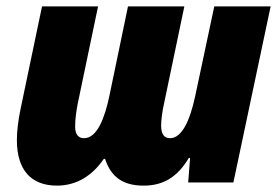

<svg xmlns="http://www.w3.org/2000/svg" viewBox="-20 -573 870 603"><path d="M159 10C219 10 269 -20 306 -74H310C328 -19 364 10 431 10C494 10 538 -18 573 -77H577L571 0H713L830 -553H653L593 -271C576 -191 550 -139 514 -139C497 -139 486 -150 486 -179C486 -196 490 -225 495 -247L559 -553H382L324 -274C309 -202 285 -139 244 -139C225 -139 216 -152 216 -176C216 -200 220 -226 224 -247L288 -553H112L44 -228C37 -193 33 -161 33 -133C33 -40 77 10 159 10Z"/></svg>

Font: Noto Sans UI SemiCondensed Black
Style: Italic
Weight: 900
Width: 4
Italic angle: -372°
Designer: Monotype Design Team
Foundry: Monotype Imaging Inc.
Version: Version 1.901